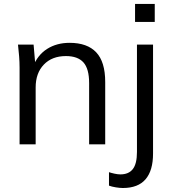

<svg xmlns="http://www.w3.org/2000/svg" viewBox="-20 -727 863 967"><path d="M78.6 0V-385.9Q78.6 -414.2 76.3 -443.6Q74.1 -472.9 70.6 -502.3H149.2L158.7 -391.7H146.7Q169.1 -450 217.4 -480.7Q265.7 -511.3 330.4 -511.3Q419.4 -511.3 464.6 -463.4Q509.9 -415.5 509.9 -313.8V0H428.9V-308.8Q428.9 -380.4 400.4 -412.5Q371.8 -444.6 312.1 -444.6Q241.9 -444.6 200.8 -401.7Q159.6 -358.8 159.6 -286.6V0ZM598.7 219.9Q584.5 219.9 563.6 216.6Q542.7 213.3 528.9 207.9V140.2Q540.8 144.2 556.9 147.7Q572.9 151.3 586.4 151.3Q628.2 151.3 649 124.5Q669.8 97.7 669.8 38.3V-502.3H750.8V46.4Q750.8 131.9 713.1 175.9Q675.4 219.9 598.7 219.9ZM660.2 -616.4V-707.2H759.4V-616.4Z"/></svg>

Font: Mulish ExtraLight
Style: Regular
Weight: 200
Designer: Vernon Adams
Foundry: Vernon Adams
Version: Version 3.603